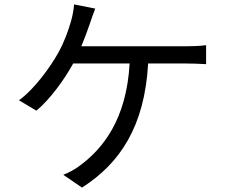

<svg xmlns="http://www.w3.org/2000/svg" viewBox="-20 -812 1040 871"><path d="M349 -602C364 -638 377 -674 387 -703C394 -724 403 -750 412 -773L316 -792C314 -763 308 -736 301 -712C290 -674 272 -622 244 -572C210 -511 138 -409 66 -357L145 -310C204 -358 271 -449 312 -524H568C554 -270 446 -139 348 -65C326 -47 295 -30 267 -19L352 39C524 -71 636 -238 652 -524H821C844 -524 883 -523 915 -521V-607C886 -603 846 -602 821 -602Z"/></svg>

Font: Noto Sans Mono CJK JP Regular
Style: Regular
Weight: 400
Designer: Ryoko NISHIZUKA (kana & ideographs); Paul D. Hunt (Latin, Greek & Cyrillic); Wenlong ZHANG (bopomofo); Sandoll Communica
Foundry: Adobe Systems Incorporated
Version: Version 1.004;PS 1.004;hotconv 1.0.82;makeotf.lib2.5.63406